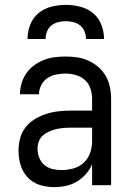

<svg xmlns="http://www.w3.org/2000/svg" viewBox="-20 -760 540 788"><path d="M202 8Q172 8 143 -1Q114 -10 93.5 -32Q73 -54 64.5 -83Q56 -112 56 -141Q56 -167 62.5 -192Q69 -217 84.5 -237Q100 -257 122 -270.5Q144 -284 168.5 -292Q193 -300 218 -303Q243 -306 269 -306H358V-355Q358 -376 351 -397Q344 -418 328 -432Q312 -446 291 -452Q270 -458 249 -458Q229 -458 209.5 -454Q190 -450 174 -439Q158 -428 149 -410Q140 -392 140 -373H62Q62 -396 68.5 -418Q75 -440 88 -459Q101 -478 119.5 -491.5Q138 -505 159 -513.5Q180 -522 203 -525Q226 -528 249 -528Q273 -528 297 -524.5Q321 -521 343 -511Q365 -501 383.5 -485Q402 -469 414 -448Q426 -427 431 -403Q436 -379 436 -355V0H358V-86Q349 -64 332.5 -45.5Q316 -27 295 -14.5Q274 -2 250 3Q226 8 202 8ZM232 -62Q256 -62 280.5 -68.5Q305 -75 323 -91.5Q341 -108 349.5 -131.5Q358 -155 358 -180V-236H269Q254 -236 238.5 -234.5Q223 -233 208.5 -229.5Q194 -226 180 -219.5Q166 -213 155 -203Q144 -193 139 -178.5Q134 -164 134 -149Q134 -131 141 -113Q148 -95 162 -83Q176 -71 194.5 -66.5Q213 -62 232 -62ZM93 -600Q93 -630 104 -658.5Q115 -687 138 -706Q161 -725 190.5 -732.5Q220 -740 250 -740Q280 -740 309.5 -732.5Q339 -725 362 -706Q385 -687 396 -658.5Q407 -630 407 -600H333Q333 -616 327 -631Q321 -646 309 -655.5Q297 -665 281.5 -669Q266 -673 250 -673Q234 -673 218.5 -669Q203 -665 191 -655.5Q179 -646 173 -631Q167 -616 167 -600Z"/></svg>

Font: Iosevka Curly
Style: Regular
Weight: 400
Monospace: yes
Designer: Belleve Invis
Foundry: Belleve Invis
Version: Version 22.1.2; ttfautohint (v1.8.4)